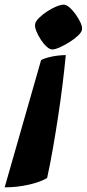

<svg xmlns="http://www.w3.org/2000/svg" viewBox="-91 -521 372 823"><path d="M-71 282 85 -263Q95 -270 124.5 -277Q154 -284 191 -285Q185 -222 176.5 -154Q168 -86 157.5 -17.5Q147 51 135.5 117Q124 183 111 242Q83 259 33 270.5Q-17 282 -71 282ZM133 -309Q122 -309 108.5 -321.5Q95 -334 83 -352.5Q71 -371 64 -389.5Q57 -408 60 -420Q62 -430 76 -444Q90 -458 109.5 -471Q129 -484 149 -492.5Q169 -501 182 -501Q193 -501 207 -489Q221 -477 234 -458.5Q247 -440 255 -422Q263 -404 260 -392Q258 -382 242.5 -367.5Q227 -353 206 -340Q185 -327 165 -318Q145 -309 133 -309Z"/></svg>

Font: Texturina Medium 12pt Black
Style: Italic
Weight: 900
Italic angle: -11°
Version: Version 1.002